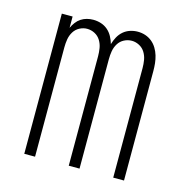

<svg xmlns="http://www.w3.org/2000/svg" viewBox="-84 -608 669 688"><g transform="rotate(15 250.0 -264.0)"><path d="M65 0V-520H105V-478Q110 -489 117.5 -499Q125 -509 135 -515.5Q145 -522 156.5 -525Q168 -528 180 -528Q195 -528 209 -523.5Q223 -519 234 -509.5Q245 -500 252 -487Q259 -474 263 -460Q267 -474 274 -487Q281 -500 292 -509.5Q303 -519 317 -523.5Q331 -528 345 -528Q360 -528 373.5 -523.5Q387 -519 398 -510Q409 -501 416.5 -488.5Q424 -476 428 -462.5Q432 -449 433.5 -435Q435 -421 435 -406V0H395V-406Q395 -421 392.5 -436Q390 -451 382 -464Q374 -477 360.5 -484Q347 -491 333 -491Q318 -491 304.5 -484Q291 -477 283 -464Q275 -451 272.5 -436Q270 -421 270 -406V0H230V-406Q230 -421 227.5 -436Q225 -451 217 -464Q209 -477 195.5 -484Q182 -491 167 -491Q153 -491 139.5 -484Q126 -477 118 -464Q110 -451 107.5 -436Q105 -421 105 -406V0Z"/></g></svg>

Font: Iosevka Extralight
Style: Regular
Weight: 200
Monospace: yes
Designer: Belleve Invis
Foundry: Belleve Invis
Version: Version 32.0.1; ttfautohint (v1.8.4)